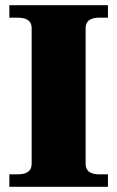

<svg xmlns="http://www.w3.org/2000/svg" viewBox="-20 -720 452 740"><path d="M16 -48H48Q102 -48 102 -88V-612Q102 -652 48 -652H16V-700H396V-652H364Q310 -652 310 -612V-88Q310 -48 364 -48H396V0H16Z"/></svg>

Font: Taviraj Black
Style: Regular
Weight: 900
Designer: Katatrad Team
Foundry: CadsonDemak
Version: Version 1.030